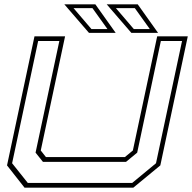

<svg xmlns="http://www.w3.org/2000/svg" viewBox="-20 -868 888 888"><path d="M93.5 0 12.5 -103 139.5 -700H281L168.5 -172L192.5 -141.5H557.5L594.5 -172L707 -700H848.5L721.5 -103L596.5 0ZM108.5 -22H591.5L701.5 -113L822 -678.5H724L614.5 -162L563 -119.5H178.5L144.5 -162L254.5 -678.5H156.5L36 -113ZM711 -716H587.5L473.5 -848H617ZM673 -733.5 603.5 -830.5H516L599 -733.5ZM515 -716H391.5L277.5 -848H421ZM477 -733.5 407.5 -830.5H320L403 -733.5Z"/></svg>

Font: Tourney Expanded ExtraLight
Style: Italic
Weight: 200
Width: 7
Italic angle: -12°
Designer: Tyler Finck
Foundry: Etcetera Type Co
Version: Version 1.010; ttfautohint (v1.8.3)